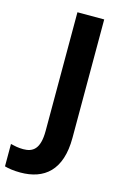

<svg xmlns="http://www.w3.org/2000/svg" viewBox="-211 -775 679 1046"><g transform="rotate(15 128.5 -252.0)"><path d="M15 210C149 210 241 138 241 -46V-714H90V-45C90 60 50 83 -3 83C-30 83 -53 78 -74 73V199C-53 205 -24 210 15 210Z"/></g></svg>

Font: Noto Traditional Nushu
Style: Bold
Weight: 700
Designer: LIU Zhao
Foundry: LiuZhao Studio
Version: Version 2.003